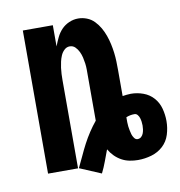

<svg xmlns="http://www.w3.org/2000/svg" viewBox="-68 -591 644 687"><g transform="rotate(-10 254.0 -247.5)"><path d="M248 33 170 0Q180 -20 189.5 -41Q199 -62 209.5 -82Q220 -102 232.5 -121Q245 -140 259 -157V-320Q259 -331 259 -342.5Q259 -354 257.5 -365Q256 -376 253.5 -387Q251 -398 246 -408.5Q241 -419 233 -427Q225 -435 213 -435Q202 -435 193.5 -427Q185 -419 180.5 -408.5Q176 -398 173.5 -387Q171 -376 169.5 -365Q168 -354 167.5 -342.5Q167 -331 167 -320V0H58V-520H167V-443Q173 -459 180.5 -474.5Q188 -490 199.5 -502Q211 -514 227 -521Q243 -528 260 -528Q276 -528 291.5 -522Q307 -516 318.5 -504Q330 -492 338 -478Q346 -464 351.5 -448.5Q357 -433 360.5 -417Q364 -401 366 -385Q368 -369 368.5 -352.5Q369 -336 369 -320V-227Q376 -228 383.5 -229Q391 -230 399 -230Q422 -230 444 -222Q466 -214 481 -197Q496 -180 502 -157.5Q508 -135 508 -112Q508 -87 500.5 -63Q493 -39 475 -22.5Q457 -6 433 1Q409 8 384 8Q369 8 353.5 5Q338 2 324.5 -5.5Q311 -13 300 -24Q289 -35 281 -49Q273 -28 265.5 -7.5Q258 13 248 33ZM395 -66Q403 -66 408.5 -71Q414 -76 416.5 -83Q419 -90 420 -97Q421 -104 421 -111Q421 -118 420 -125Q419 -132 417 -138.5Q415 -145 410.5 -150.5Q406 -156 399 -156Q391 -156 383.5 -154.5Q376 -153 369 -150V-147Q369 -139 369 -131.5Q369 -124 370 -116.5Q371 -109 372.5 -101.5Q374 -94 376 -87Q378 -80 383 -73Q388 -66 395 -66Z"/></g></svg>

Font: Iosevka Term Curly Extrabold
Style: Regular
Weight: 800
Designer: Belleve Invis
Foundry: Belleve Invis
Version: Version 32.3.0